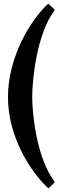

<svg xmlns="http://www.w3.org/2000/svg" viewBox="-20 -780 336 1071"><path d="M159.7 -238.8C159.7 -328.6 182.6 -588.4 286.1 -725.1L249.5 -759.8C149.9 -669.9 24.4 -460 24.4 -238.8C24.4 -16.1 150.9 179.7 250 271L286.1 236.3C182.6 99.6 159.7 -148.4 159.7 -238.8Z"/></svg>

Font: Parastoo
Style: Bold
Weight: 700
Foundry: Saber Rastikerdar (saber.rastikerdar@gmail.com)
Version: Version 2.0.1